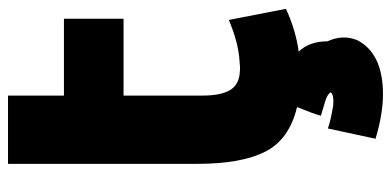

<svg xmlns="http://www.w3.org/2000/svg" viewBox="-262 -458 952 467"><g transform="rotate(-90 213.5 -224.0)"><path d="M347 97Q364 134 350 169Q318 232 218 232Q171 232 110 214L135 98Q155 105 191 111Q217 113 223 105Q219 98 206 93L166 81Q170 65 187 23Q108 4 78.5 -54.5Q49 -113 49 -219V-680H215V-544H402V-399H215V-208Q215 -161 229 -139Q243 -117 275 -116Q282 -115 301 -117Q345 -120 399 -143L426 -4Q374 20 322 27Q347 53 347 97Z"/></g></svg>

Font: Repo
Style: ExtraBold
Weight: 800
Designer: Stefan Peev
Foundry: Context Ltd
Version: Version 001.000